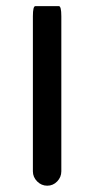

<svg xmlns="http://www.w3.org/2000/svg" viewBox="-20 -587 301 613"><path d="M85 -40V-535.2Q85 -567.4 92.8 -567.4H168Q175.8 -567.4 175.8 -535.2V-40Q175.8 -21.5 162.6 -7.8Q149.4 5.9 130.9 5.9Q112.3 5.9 98.6 -7.8Q85 -21.5 85 -40Z"/></svg>

Font: YuPearl-Regular
Style: Regular
Weight: 400
Designer: Max Yao
Foundry: Max-Everyday
Version: Version 1.011; ttfautohint (v1.8.3)